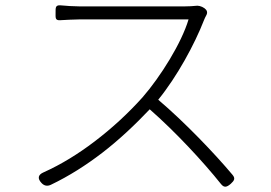

<svg xmlns="http://www.w3.org/2000/svg" viewBox="-20 -700 1020 722"><path d="M364 -125C429 -175 489 -232 543 -289C639 -205 744 -92 811 -8C823 7 833 4 848 -9C861 -21 866 -29 854 -43C786 -124 675 -240 575 -325C646 -412 712 -534 747 -624C749 -629 752 -636 756 -643C761 -652 759 -661 751 -667L749 -669C738 -677 724 -680 715 -678C705 -677 691 -676 675 -676C643 -676 309 -676 278 -676C258 -676 227 -678 207 -680C188 -681 189 -671 189 -652C189 -633 187 -623 206 -624C226 -625 257 -627 278 -627C308 -627 658 -627 689 -627C663 -539 584 -412 516 -334C464 -276 402 -218 333 -166C275 -122 211 -82 144 -52C123 -43 120 -29 136 -12C146 -1 158 1 171 -5C240 -38 304 -79 364 -125Z"/></svg>

Font: GenSenRounded2 TW L
Style: Regular
Weight: 300
Version: Version 2.100;PS 2.1;hotconv 16.6.51;makeotf.lib2.5.65220 DE